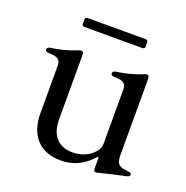

<svg xmlns="http://www.w3.org/2000/svg" viewBox="-110 -677 765 791"><g transform="rotate(20 272.5 -281.5)"><path d="M238.6 13.5C294 13.5 334.9 -9.6 364 -39.4L373.9 -49.7C379.6 -55.4 381.4 -55 381.7 -46.9C381.7 -32.7 381.7 -18.5 381.4 -5C381.4 4.3 383.9 10.3 392 10.3C396.7 10.3 429.3 0 516.3 -18.5C524.9 -19.9 529.8 -24.9 529.8 -29.8C529.8 -37.6 523.4 -38.4 516.3 -39.4C481.5 -43.7 462.4 -44.4 462.4 -91.6V-419.7C462.4 -435.7 461.3 -441.1 451.3 -441.1C447.1 -441.1 442.1 -438.9 437.9 -437.1C396.3 -420.5 362.9 -413 328.8 -408.4C319.2 -407.3 313.6 -403.1 313.6 -396.3C313.6 -388.5 319.6 -386 328.8 -385.7C358.7 -384.9 381.4 -381.7 381.4 -350.1V-111.9C381.4 -72.1 330.3 -34.4 274.1 -34.4C213.1 -34.4 174.7 -68.5 174.7 -145.2V-419.7C174.7 -435.7 173.7 -441.1 163.7 -441.1C159.4 -441.1 154.5 -438.9 150.2 -437.1C108.7 -420.5 75.3 -413 41.2 -408.4C31.6 -407.3 25.9 -403.1 25.9 -396.3C25.9 -388.5 32 -386 41.2 -385.7C71 -384.9 93.8 -381.7 93.8 -350.1V-141.7C93.8 -50.4 139.9 13.5 238.6 13.5ZM131.7 -548.3C132.1 -540.1 134.9 -537.3 143.1 -536.9H396C404.1 -537.3 407 -540.1 407.3 -548.3V-564.6C407 -572.8 404.1 -575.6 396 -576H143.1C134.9 -575.6 132.1 -572.8 131.7 -564.6Z"/></g></svg>

Font: Margiela Serif Text
Style: Regular
Weight: 400
Designer: Andreas Faust, Stefan Endress
Version: Version 1.002;FEAKit 1.0